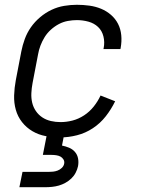

<svg xmlns="http://www.w3.org/2000/svg" viewBox="-20 -562 590 802"><path d="M232 12Q201 12 171 6.5Q141 1 115.5 -14Q90 -29 72 -52Q54 -75 46 -103.5Q38 -132 39 -163.5Q40 -195 46 -227L69 -347Q74 -373 83.5 -399Q93 -425 109 -448Q125 -471 147.5 -490Q170 -509 195.5 -521Q221 -533 248 -537.5Q275 -542 301 -542Q327 -542 353 -538.5Q379 -535 402 -525.5Q425 -516 443.5 -500Q462 -484 473 -462.5Q484 -441 486.5 -415Q489 -389 484 -362L483 -357H412L413 -361Q418 -386 412 -410Q406 -434 389.5 -449.5Q373 -465 349.5 -471.5Q326 -478 301 -478Q283 -478 263.5 -474.5Q244 -471 226 -461.5Q208 -452 192.5 -438Q177 -424 166.5 -407Q156 -390 149 -371.5Q142 -353 139 -335L116 -215Q112 -194 111 -173Q110 -152 114.5 -133Q119 -114 130 -98Q141 -82 157 -71.5Q173 -61 192.5 -56.5Q212 -52 233 -52Q258 -52 283 -58.5Q308 -65 331 -80Q354 -95 371.5 -117Q389 -139 400 -163L461 -139Q445 -106 422 -76.5Q399 -47 368 -26.5Q337 -6 301.5 3Q266 12 232 12ZM61 220 74 156H182Q192 156 201.5 155Q211 154 220.5 150.5Q230 147 238 139.5Q246 132 248 122Q250 112 245 104Q240 96 232.5 92Q225 88 215 86.5Q205 85 195 85H159L186 -52H258L239 46Q254 49 268.5 55Q283 61 293 72.5Q303 84 306 99.5Q309 115 306 132Q303 146 296 159.5Q289 173 278 183.5Q267 194 253.5 201.5Q240 209 226 213Q212 217 197.5 218.5Q183 220 169 220Z"/></svg>

Font: Lode
Style: Italic
Weight: 400
Italic angle: -11°
Monospace: yes
Designer: Belleve Invis
Foundry: Belleve Invis
Version: Version 29.2.0; ttfautohint (v1.8.3)